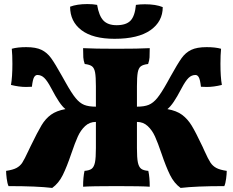

<svg xmlns="http://www.w3.org/2000/svg" viewBox="-20 -916 1146 945"><path d="M1096 -75Q1096 -61 1093 -37Q1090 -13 1084 0Q944 0 869 9Q837 -14 817 -54.5Q797 -95 775 -160Q757 -213 743 -244Q729 -275 707 -295.5Q685 -316 654 -316V-187Q654 -139 658.5 -117Q663 -95 674 -86Q685 -77 710 -75Q717 -44 717 3Q678 0 553 0Q430 0 389 3Q389 -44 396 -75Q421 -77 432 -86Q443 -95 447.5 -117Q452 -139 452 -187V-316Q421 -316 399 -295.5Q377 -275 363 -244Q349 -213 331 -160Q309 -95 289 -54.5Q269 -14 237 9Q162 0 22 0Q16 -13 13 -37Q10 -61 10 -75Q44 -80 61.5 -89.5Q79 -99 89.5 -115Q100 -131 120 -174Q124 -181 130 -195Q165 -267 184.5 -299.5Q204 -332 231 -351.5Q258 -371 302 -379Q287 -391 270.5 -415.5Q254 -440 232 -482Q213 -518 198 -532.5Q183 -547 164 -547Q154 -547 147.5 -535.5Q141 -524 137 -489Q126 -488 108 -488Q74 -488 34 -498Q41 -537 41 -602Q41 -645 38 -676Q66 -684 109 -684Q157 -684 184.5 -670.5Q212 -657 231.5 -630Q251 -603 285 -542L303 -510Q332 -458 352 -433.5Q372 -409 394 -400Q416 -391 452 -391V-491Q452 -538 448 -559.5Q444 -581 433 -589.5Q422 -598 397 -601Q391 -618 390 -633.5Q389 -649 389 -679Q444 -676 553 -676Q663 -676 717 -679Q717 -649 716 -633.5Q715 -618 709 -601Q684 -598 673 -589.5Q662 -581 658 -559.5Q654 -538 654 -491V-391Q690 -391 712 -400Q734 -409 754 -433.5Q774 -458 803 -510L819 -539Q854 -602 873.5 -629.5Q893 -657 921 -670.5Q949 -684 997 -684Q1040 -684 1068 -676Q1065 -645 1065 -602Q1065 -537 1072 -498Q1032 -488 998 -488Q980 -488 969 -489Q965 -524 958.5 -535.5Q952 -547 942 -547Q923 -547 908 -532.5Q893 -518 874 -482Q852 -440 835.5 -415.5Q819 -391 804 -379Q849 -371 876 -351Q903 -331 923 -298.5Q943 -266 977 -194L986 -174Q1005 -132 1016 -115.5Q1027 -99 1044.5 -89.5Q1062 -80 1096 -75ZM325 -883Q359 -896 410 -896Q438 -896 458 -892Q467 -838 489 -815Q511 -792 554 -792Q601 -792 622.5 -814.5Q644 -837 649 -892Q668 -895 693 -895Q747 -895 781 -881Q781 -810 720.5 -767.5Q660 -725 544 -725Q437 -725 381 -767.5Q325 -810 325 -883Z"/></svg>

Font: Vollkorn SC Black
Style: Regular
Weight: 900
Designer: Friedrich Althausen
Foundry: Friedrich Althausen
Version: Version 4.015